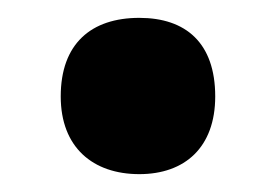

<svg xmlns="http://www.w3.org/2000/svg" viewBox="-20 -460 310 215"><path d="M48 -352C48 -295 84 -265 136 -265C187 -265 221 -295 221 -352C221 -412 188 -440 136 -440C82 -440 48 -411 48 -352Z"/></svg>

Font: Noto Sans Lao Looped Condensed ExtraBold
Style: Regular
Weight: 800
Width: 3
Designer: Mark Frömberg, Ben Mitchell
Foundry: The Fontpad Ltd
Version: Version 1.002